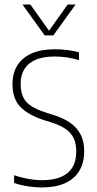

<svg xmlns="http://www.w3.org/2000/svg" viewBox="-20 -819 426 846"><path d="M164 7Q136.5 7 104.2 2.2Q72 -2.5 42 -13V-47Q64 -39.5 85 -34.8Q106 -30 126.2 -27.5Q146.5 -25 166 -25Q215 -25 248.5 -39.2Q282 -53.5 299 -81.5Q316 -109.5 316 -151Q316 -184 305.5 -208Q295 -232 270.8 -249.5Q246.5 -267 205 -280L179 -288Q107 -310.5 71 -346.8Q35 -383 35 -448Q35 -496 56.2 -530.5Q77.5 -565 119.2 -583.5Q161 -602 222 -602Q247.5 -602 277 -598.5Q306.5 -595 328 -588V-554Q300.5 -562.5 274.2 -566.2Q248 -570 221 -570Q170.5 -570 137.2 -555.8Q104 -541.5 87.5 -514.8Q71 -488 71 -450Q71 -397.5 96.5 -369.5Q122 -341.5 188 -321L214 -313Q259 -299 289.5 -277.8Q320 -256.5 335.5 -225.8Q351 -195 351 -153Q351 -101.5 329.2 -65.8Q307.5 -30 265.8 -11.5Q224 7 164 7ZM177 -663 79 -799H114L200 -678H192L278 -799H313L215 -663Z"/></svg>

Font: Encode Sans SC Condensed Thin
Style: Regular
Weight: 100
Width: 3
Designer: Multiple Designers
Foundry: Impallari Type
Version: Version 3.002